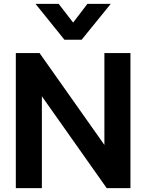

<svg xmlns="http://www.w3.org/2000/svg" viewBox="-20 -975 758 995"><path d="M62 -700H185L521 -224V-700H656V0H533L197 -476V0H62ZM164 -955H284L359 -858L433 -955H554L403 -769H314Z"/></svg>

Font: Bai Jamjuree
Style: Bold
Weight: 700
Designer: Katatrad Aksorn Co.,Ltd.
Foundry: Cadson Demak Co.,Ltd.
Version: Version 1.000; ttfautohint (v1.6)